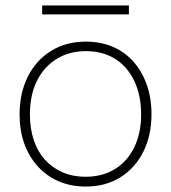

<svg xmlns="http://www.w3.org/2000/svg" viewBox="-20 -678 629 706"><path d="M296 8Q241 8 196.5 -11Q152 -30 119.5 -65.5Q87 -101 69.5 -149.5Q52 -198 52 -257Q52 -336 82.5 -396.5Q113 -457 168 -491Q223 -525 296 -525Q350 -525 394.5 -506Q439 -487 470.5 -451.5Q502 -416 519.5 -367Q537 -318 537 -258Q537 -180 507 -120Q477 -60 422.5 -26Q368 8 296 8ZM295 -28Q356 -28 402 -56Q448 -84 473.5 -136Q499 -188 499 -258Q499 -310 485 -352.5Q471 -395 444.5 -426Q418 -457 380.5 -473.5Q343 -490 296 -490Q235 -490 188.5 -461.5Q142 -433 116 -381Q90 -329 90 -257Q90 -206 104 -163.5Q118 -121 145 -91Q172 -61 210 -44.5Q248 -28 295 -28ZM135 -625V-658H454V-625Z"/></svg>

Font: Mona Sans ExtraLight
Style: Regular
Weight: 200
Designer: Deni Anggara
Foundry: GitHub
Version: Version 2.000